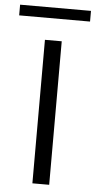

<svg xmlns="http://www.w3.org/2000/svg" viewBox="-67 -842 438 877"><g transform="rotate(5 151.5 -404.0)"><path d="M116 0V-658H193V0ZM-11 -759V-808H314V-759Z"/></g></svg>

Font: Ysabeau Office
Style: Regular
Weight: 400
Designer: Christian Thalmann (Catharsis Fonts)
Version: Version 2.001;gftools[0.9.30]; featfreeze: tnum,lnum,ss02